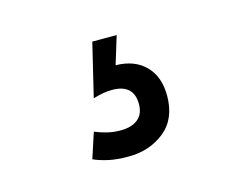

<svg xmlns="http://www.w3.org/2000/svg" viewBox="-48 -69 467 369"><g transform="rotate(-15 185.5 116.0)"><path d="M270.5 137.5Q270.5 183.5 240.8 207.5Q211 231.5 168.5 231.5Q146 231.5 129 227.8Q112 224 100 218.5L116.5 168Q128.5 173 141 176Q153.5 179 167 179Q189 179 201.5 169Q214 159 214 139Q214 99.5 171 99.5Q161.5 99.5 152.2 101.2Q143 103 133 106L158.5 0H207L190 55.5Q227.5 56 249 77.8Q270.5 99.5 270.5 137.5Z"/></g></svg>

Font: Cabin Condensed Medium
Style: Regular
Weight: 500
Width: 3
Designer: Pablo Impallari
Foundry: Pablo Impallari. http://www.impallari.com Igino Marini. http://www.ikern.com
Version: Version 3.001; ttfautohint (v1.8.3)